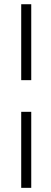

<svg xmlns="http://www.w3.org/2000/svg" viewBox="-20 -694 245 915"><path d="M128.9 -673.8V-312H81.1V-673.8ZM128.9 -161.1V201.2H81.1V-161.1Z"/></svg>

Font: Linux Biolinum G
Style: Regular
Weight: 400
Designer: Philipp H. Poll
Foundry: Philipp H. Poll
Version: Version 1.1.0 ; ttfautohint (v1.6)